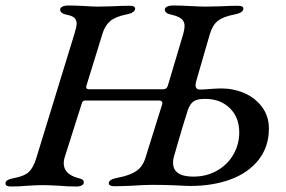

<svg xmlns="http://www.w3.org/2000/svg" viewBox="-48 -674 1041 699"><path d="M-28 -6Q-28 -14 -20 -18.5Q-12 -23 5 -26Q41 -33 57 -48Q73 -63 84 -98L223 -551Q231 -577 231 -588Q231 -602 222.5 -609.5Q214 -617 192 -621Q171 -626 171 -639Q171 -646 179.5 -650Q188 -654 199 -654Q225 -654 261 -652Q291 -650 308 -650L359 -651Q397 -653 424 -653Q444 -653 444 -643Q444 -627 410 -621Q372 -613 353 -597Q334 -581 325 -551L266 -360V-356Q266 -349 277 -349H546Q559 -349 563 -362L619 -550Q624 -568 624 -579Q624 -596 612.5 -605.5Q601 -615 574 -621Q552 -626 552 -639Q552 -646 560.5 -650Q569 -654 580 -654Q607 -654 645 -652Q681 -650 700 -650L753 -651Q793 -653 818 -653Q838 -653 838 -643Q838 -627 804 -621Q764 -613 745 -598Q726 -583 716 -550L667 -381Q664 -371 664 -364Q664 -348 680 -348Q692 -348 716 -350Q742 -352 758 -352Q802 -352 841.5 -335Q881 -318 906 -284.5Q931 -251 931 -206Q931 -141 894.5 -93.5Q858 -46 793 -21.5Q728 3 644 3Q629 3 597 1Q553 -1 509 -1Q472 -1 437 2Q391 4 369 4Q348 4 348 -7Q348 -21 381 -27Q423 -35 447 -50.5Q471 -66 481 -98L542 -293Q543 -295 543 -299Q543 -303 540 -305.5Q537 -308 532 -308H261Q252 -308 249 -295L188 -103Q184 -92 184 -80Q184 -40 236 -26Q248 -23 252.5 -20Q257 -17 257 -10Q257 -3 249.5 1Q242 5 230 5Q195 5 165 2Q127 0 108 0Q89 0 55 2Q26 5 -8 5Q-28 5 -28 -6ZM823 -192Q823 -247 788.5 -280.5Q754 -314 699 -314Q670 -314 657 -305Q644 -296 636 -274Q619 -221 597 -145Q594 -135 591.5 -125.5Q589 -116 586 -107Q582 -95 582 -82Q582 -31 656 -31Q704 -31 742.5 -53Q781 -75 802 -112Q823 -149 823 -192Z"/></svg>

Font: EB Garamond Medium
Style: Italic
Weight: 500
Italic angle: -17.2°
Designer: Georg Duffner and Octavio Pardo
Foundry: Georg Duffner
Version: Version 1.000